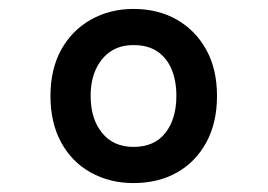

<svg xmlns="http://www.w3.org/2000/svg" viewBox="-20 -729 600 430"><path d="M279 -319Q226 -319 183.5 -342.5Q141 -366 117 -410Q93 -454 93 -514Q93 -574 117 -617.5Q141 -661 183.5 -685Q226 -709 279 -709Q334 -709 376 -685Q418 -661 442 -617.5Q466 -574 466 -514Q466 -454 442 -410Q418 -366 376 -342.5Q334 -319 279 -319ZM279 -400Q326 -400 350.5 -431.5Q375 -463 375 -514Q375 -549 364 -574.5Q353 -600 332 -614Q311 -628 279 -628Q249 -628 228 -614Q207 -600 195 -574.5Q183 -549 183 -514Q183 -463 208.5 -431.5Q234 -400 279 -400Z"/></svg>

Font: Ubuntu Sans Mono Medium
Style: Regular
Weight: 500
Monospace: yes
Designer: Dalton Maag Ltd
Foundry: Dalton Maag Ltd
Version: Version 1.006